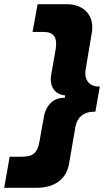

<svg xmlns="http://www.w3.org/2000/svg" viewBox="-69 -736 508 914"><path d="M248 -716H110L86 -584H138C187 -584 205 -558 196 -501L175 -382C165 -327 190 -286 241 -282L239 -270C188 -273 150 -237 140 -180L119 -63C109 -6 87 10 34 10H-23L-49 158H104C187 158 247 121 260 42L290 -132C298 -179 332 -204 375 -204H385L406 -324H401C354 -324 330 -359 339 -407L368 -579C382 -659 334 -716 248 -716Z"/></svg>

Font: Fixel Display 20240404 ExBold
Style: Italic
Weight: 800
Italic angle: -10°
Designer: AlfaBravo + MacPaw
Foundry: Kyrylo Tkachov, Marchela Mozhyna, Serhii Makarenko, Maria Weinstein, Zakhar Kryvoshyya
Version: Version 1.211;Glyphs 3.2 (3225)